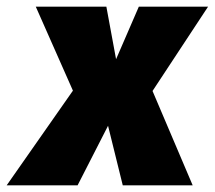

<svg xmlns="http://www.w3.org/2000/svg" viewBox="-77 -554 642 574"><path d="M379 -282 499 0H290L246 -178L155 0H-57L141 -283L30 -534H241L270 -377L338 -534H545Z"/></svg>

Font: FiraGO Heavy
Style: Italic
Weight: 900
Italic angle: -8°
Designer: bBox Type GmbH
Foundry: bBox Type GmbH
Version: Version 1.001